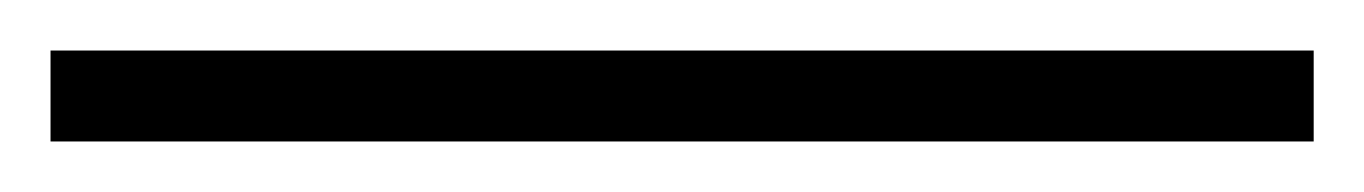

<svg xmlns="http://www.w3.org/2000/svg" viewBox="-20 7 540 76"><path d="M0 27H500V63H0Z"/></svg>

Font: Moderustic
Style: Regular
Weight: 400
Designer: Tural Alisoy
Foundry: TAFT Foundry
Version: Version 2.120